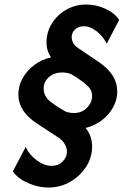

<svg xmlns="http://www.w3.org/2000/svg" viewBox="-20 -695 561 848"><path d="M193.8 133.3Q148.6 133.3 103.8 113.5Q59 93.8 36.8 61.8L93.8 -46.5Q107.6 -13.2 141.3 12.2Q175 37.5 207.6 37.5Q236.8 37.5 256.2 18.8Q275.7 0 275.7 -25.7Q275.7 -41 266.3 -58Q256.9 -75 236.8 -88.2L142.4 -150Q61.1 -203.5 61.1 -277.1Q61.1 -316 80.2 -350Q99.3 -384 131.9 -408.3Q164.6 -432.6 205.6 -441.7Q185.4 -470.1 185.4 -507.6Q185.4 -553.5 209.4 -591.7Q233.3 -629.9 273.3 -652.4Q313.2 -675 360.4 -675Q404.9 -675 445.8 -656.2Q486.8 -637.5 506.2 -606.9L451.4 -502.1Q434.7 -535.4 406.2 -557.3Q377.8 -579.2 350 -579.2Q327.8 -579.2 312.2 -565.6Q296.5 -552.1 296.5 -529.9Q296.5 -519.4 302.1 -506.9Q307.6 -494.4 326.4 -481.9L416.7 -420.8Q497.9 -366 497.9 -291Q497.9 -254.2 479.5 -220.8Q461.1 -187.5 429.5 -163.5Q397.9 -139.6 358.3 -129.9Q386.8 -94.4 386.8 -48.6Q386.8 0.7 360.1 42Q333.3 83.3 289.6 108.3Q245.8 133.3 193.8 133.3ZM306.2 -195.8Q341.7 -195.8 364.2 -219.1Q386.8 -242.4 386.8 -270.8Q386.8 -295.1 371.5 -310.8Q356.2 -326.4 340.3 -337.5Q331.2 -344.4 318.4 -352.8Q305.6 -361.1 293.1 -368.1Q284.7 -371.5 274 -373.3Q263.2 -375 254.2 -375Q220.1 -375 196.5 -354.9Q172.9 -334.7 172.9 -304.2Q172.9 -284 181.9 -269.4Q191 -254.9 202.1 -246.5Q213.2 -238.2 218.8 -234Q228.5 -227.1 242 -218.8Q255.6 -210.4 268.8 -202.8Q274.3 -200 285.1 -197.9Q295.8 -195.8 306.2 -195.8Z"/></svg>

Font: Afacad
Style: Bold Italic
Weight: 700
Italic angle: -14°
Designer: Kristian Moeller
Foundry: Dicotype
Version: Version 1.000; ttfautohint (v1.8.4.7-5d5b)